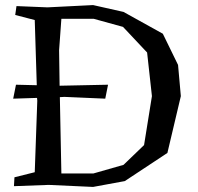

<svg xmlns="http://www.w3.org/2000/svg" viewBox="-20 -729 779 757"><path d="M172 0 35 5 37 -30 117 -50 127 -332 126 -343 32 -340 43 -395 125 -393 117 -650 40 -670 45 -705 167 -700 347 -709 467 -682 622 -596 682 -473 693 -350 640 -126 472 -15 347 8ZM348 -45 467 -79 548 -157 579 -350 560 -522 465 -623 349 -655H222L213 -531L215 -391L406 -395L395 -340L234 -347L216 -346L222 -45Z"/></svg>

Font: Alike Angular
Style: Regular
Weight: 400
Version: Version 1.210